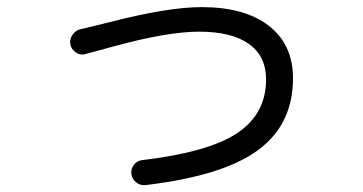

<svg xmlns="http://www.w3.org/2000/svg" viewBox="-20 -536 1040 550"><path d="M181.6 -408.2V-409.2Q178.7 -422.9 187.5 -436Q196.3 -449.2 210 -452.1Q267.6 -465.8 294.9 -472.7Q460.9 -515.6 557.6 -515.6Q681.6 -515.6 750.5 -461.9Q819.3 -408.2 819.3 -311.5Q819.3 -179.7 719.2 -106Q619.1 -32.2 397.5 -5.9Q382.8 -3.9 370.6 -13.2Q358.4 -22.5 356.4 -37.1V-38.1Q354.5 -51.8 363.3 -63.5Q372.1 -75.2 385.7 -77.1Q577.1 -99.6 659.7 -154.8Q742.2 -210 742.2 -308.6Q742.2 -375 692.9 -410.2Q643.6 -445.3 550.8 -445.3Q459 -445.3 302.7 -402.3Q251 -388.7 223.6 -380.9Q210 -377 197.3 -385.7Q184.6 -394.5 181.6 -408.2Z"/></svg>

Font: Rounded-L Mgen+ 2m regular
Style: Regular
Weight: 400
Designer: [Source Han Sans]
Ryoko NISHIZUKA  (kana & ideographs); Paul D. Hunt (Latin, Greek & Cyrillic); Wenlong ZHANG  (bopomofo
Version: Version 1.059.20150602